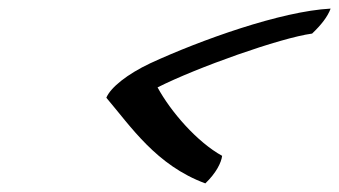

<svg xmlns="http://www.w3.org/2000/svg" viewBox="-20 -472 788 446"><path d="M227 -245C284 -178 343 -88 457 -46C482 -70 494 -94 496 -110C438 -142 377 -212 346 -269C437 -315 631 -384 705 -394C726 -414 741 -433 748 -452C633 -446 446 -379 329 -325C276 -300 237 -269 227 -245Z"/></svg>

Font: Snowfall
Style: SuperObl
Weight: 400
Designer: Jasper
Foundry: Cannot Into Space Fonts
Version: Version 0.9